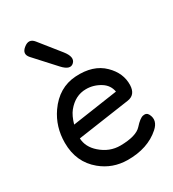

<svg xmlns="http://www.w3.org/2000/svg" viewBox="-198 -916 943 1046"><g transform="rotate(-30 274.0 -393.0)"><path d="M119.1 -793.5Q155.3 -822.8 183.1 -788.1L284.7 -661.1Q324.2 -611.3 298.3 -585.4Q271 -558.1 228 -605L112.3 -731.9Q82.5 -764.6 119.1 -793.5ZM126.5 -211.4Q128.9 -156.2 176.3 -114.7Q231 -66.4 299.3 -66.9Q398.9 -67.9 433.1 -106Q465.8 -142.6 486.8 -147Q510.3 -151.9 520 -132.3Q543 -86.9 498.5 -47.4Q420.4 22 293.5 21Q200.2 20 130.4 -37.6Q43.5 -108.9 43.5 -231Q43.5 -331.5 98.1 -410.2Q166.5 -508.3 274.9 -515.1Q387.7 -522 451.2 -459.5Q511.2 -400.9 508.8 -326.2Q506.8 -266.1 454.6 -258.8ZM137.2 -292 424.3 -334Q417 -376.5 379.9 -400.4Q336.9 -427.7 288.6 -427.2Q221.2 -427.2 172.4 -367.2Q150.9 -340.3 137.2 -292Z"/></g></svg>

Font: Comic Relief LRS
Style: Regular
Weight: 400
Designer: Jeff Davis
Foundry: Loudifier
Version: Version 1.0